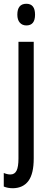

<svg xmlns="http://www.w3.org/2000/svg" viewBox="-33 -759 264 1019"><path d="M59 -681Q59 -739 107 -739Q153 -739 153 -681Q153 -624 107 -624Q85 -624 72 -639Q59 -654 59 -681ZM36 240Q8 240 -13 231V159Q6 167 22 167Q45 167 55 146.5Q65 126 65 83V-537H146V82Q146 163 118 201Q90 239 36 240Z"/></svg>

Font: Noto Sans Bengali UI ExtraCondensed
Style: Regular
Weight: 400
Width: 2
Designer: Jelle Bosma - Monotype Design Team
Foundry: Monotype Imaging Inc.
Version: Version 2.003; ttfautohint (v1.8.4.7-5d5b)